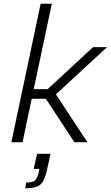

<svg xmlns="http://www.w3.org/2000/svg" viewBox="-20 -763 594 1030"><path d="M41 0 198 -743H258L161 -285H236L479 -510H554L280 -257L449 0H379L226 -233H150L101 0ZM115 247 121 216Q156 216 168 205Q180 194 188 160L191 143H161L179 62H251L234 140Q225 183 213 206Q201 229 178.5 238Q156 247 115 247Z"/></svg>

Font: Saira Light
Style: Italic
Weight: 300
Italic angle: -12°
Designer: Hector Gatti with collaboration of the Omnibus-Type team
Foundry: Omnibus-Type
Version: Version 1.100; ttfautohint (v1.8.3)